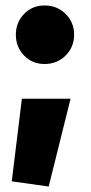

<svg xmlns="http://www.w3.org/2000/svg" viewBox="-20 -542 331 702"><path d="M143 -308Q98 -308 68 -339Q38 -370 38 -415Q38 -460 68 -491Q98 -522 143 -522Q189 -522 220 -491Q251 -460 251 -415Q251 -370 220 -339Q189 -308 143 -308ZM23 121 60 -181H238L158 140Z"/></svg>

Font: Murecho Thin ExtraBold
Style: Regular
Weight: 800
Version: Version 1.010